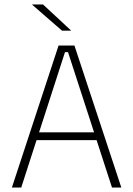

<svg xmlns="http://www.w3.org/2000/svg" viewBox="-20 -844 600 864"><path d="M33.5 0 243.5 -639H315L526 0H484L286 -609.5H272.5L75.5 0ZM133 -213.5V-248.5H426V-213.5ZM173.5 -824 300 -706.5V-706H259L124.5 -823V-824Z"/></svg>

Font: Anek Tamil ExtraLight
Style: Regular
Weight: 250
Version: Version 1.003